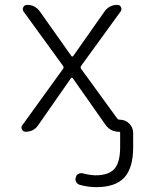

<svg xmlns="http://www.w3.org/2000/svg" viewBox="-20 -565 602 792"><path d="M280.3 -242.2Q279.3 -244.1 276.4 -244.1Q273.4 -244.1 272.5 -242.2L137.7 -48.8Q119.1 -21.5 85.9 -21.5Q75.2 -21.5 71.3 -30.3Q68.4 -35.2 68.4 -39.1Q68.4 -43.9 72.3 -48.8L240.2 -281.2Q244.1 -287.1 240.2 -293L77.1 -517.6Q71.3 -526.4 76.2 -535.6Q81.1 -544.9 91.8 -544.9Q125 -544.9 144.5 -517.6L274.4 -334Q275.4 -332 278.3 -332Q281.2 -332 282.2 -334L411.1 -517.6Q430.7 -544.9 463.9 -544.9Q474.6 -544.9 479 -535.6Q483.4 -526.4 477.5 -517.6L314.5 -293Q310.5 -287.1 314.5 -281.2L462.9 -77.1Q466.8 -71.3 473.6 -71.3Q497.1 -71.3 513.2 -55.2Q529.3 -39.1 529.3 -15.6V42Q529.3 127.9 492.7 167.5Q456.1 207 377 207Q343.8 207 308.6 197.3Q298.8 194.3 293.9 185.1Q289.1 175.8 293 166Q294.9 156.2 304.2 151.9Q313.5 147.5 323.2 150.4Q348.6 157.2 373 158.2Q428.7 158.2 452.1 131.3Q475.6 104.5 475.6 42V-16.6Q475.6 -21.5 470.7 -21.5Q434.6 -21.5 414.1 -51.8Z"/></svg>

Font: Gen Jyuu Gothic Light
Style: Regular
Weight: 200
Designer: [Source Han Sans]
Ryoko NISHIZUKA  (kana & ideographs); Paul D. Hunt (Latin, Greek & Cyrillic); Wenlong ZHANG  (bopomofo
Version: Version 1.002.20150607